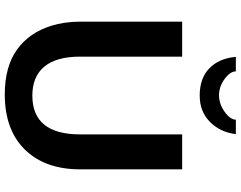

<svg xmlns="http://www.w3.org/2000/svg" viewBox="-121 -864 998 796"><g transform="rotate(90 378.0 -466.0)"><path d="M476.1 -944.8H536.1Q528.3 -879.9 485.4 -837.4Q442.4 -794.9 376 -794.9Q304.2 -794.9 262.9 -835.2Q221.7 -875.5 215.8 -944.8H275.9Q275.9 -921.4 307.4 -898.2Q338.9 -875 375 -875Q411.1 -875 443.6 -898.4Q476.1 -921.9 476.1 -944.8ZM682.1 -298.8V-299.8Q682.1 -153.8 600.3 -70.3Q518.6 13.2 371.1 13.2Q256.8 13.2 186.3 -37.1Q115.7 -87.4 86.9 -179.2Q69.8 -234.4 69.8 -298.8V-722.2H214.8V-298.8Q214.8 -200.7 256.1 -150.9Q297.4 -101.1 376 -101.1Q537.1 -101.1 537.1 -298.8V-722.2H682.1Z"/></g></svg>

Font: Perun
Style: Bold
Weight: 700
Foundry: Copyright (c) Stefan Peev, Context Ltd, 2016
Version: Version 1.0000